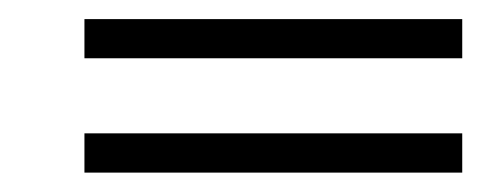

<svg xmlns="http://www.w3.org/2000/svg" viewBox="-20 -312 516 201"><path d="M463.9 -251H68.4V-292H463.9ZM463.9 -131.3H68.4V-172.4H463.9Z"/></svg>

Font: MANDARAM
Style: Book
Weight: 400
Designer: CLT@C-DIT
Version: Version 1.28